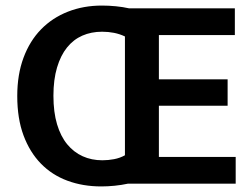

<svg xmlns="http://www.w3.org/2000/svg" viewBox="-20 -660 906 690"><path d="M344 10Q278 10 222.5 -10.5Q167 -31 127 -72Q87 -113 64.5 -173.5Q42 -234 42 -315Q42 -392 64.5 -452.5Q87 -513 127.5 -554.5Q168 -596 224 -618Q280 -640 346 -640Q371 -640 396.5 -637.5Q422 -635 444 -630H824V-534H551V-375H798V-280H551V-96H827V0H440Q417 5 392 7.5Q367 10 344 10ZM347 -546Q308 -546 276 -532Q244 -518 221 -489.5Q198 -461 185 -417.5Q172 -374 172 -316Q172 -257 185 -213.5Q198 -170 221.5 -141.5Q245 -113 277 -98.5Q309 -84 348 -84Q369 -84 390 -88Q411 -92 429 -102V-529Q410 -538 389.5 -542Q369 -546 347 -546Z"/></svg>

Font: Mukta Mahee SemiBold
Style: Regular
Weight: 600
Designer: Shuchita Grover, Noopur Datye, Girish Dalvi, Yashodeep Gholap
Foundry: Ek Type
Version: Version 2.538;PS 1.000;hotconv 16.6.51;makeotf.lib2.5.65220;